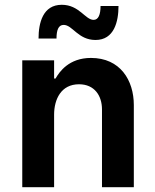

<svg xmlns="http://www.w3.org/2000/svg" viewBox="-20 -782 647 802"><path d="M379 -615C457 -615 475 -692 475 -757H400C400 -721 391 -699 371 -699C336 -699 311 -762 238 -762C159 -762 141 -686 141 -621H216C216 -656 224 -678 246 -678C283 -678 306 -615 379 -615ZM206 0V-303C206 -367 235 -430 310 -430C375 -430 406 -382 406 -325V0H539V-343C539 -447 482 -540 360 -540C268 -540 228 -482 212 -454H206V-530H73V0Z"/></svg>

Font: Be Vietnam Pro SemiBold
Style: Regular
Weight: 600
Designer: Lam Bao, Tony Le, Vietanh Nguyen
Foundry: Yellow Type Foundry
Version: Version 1.002